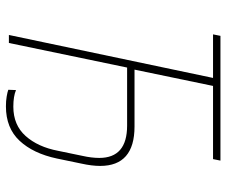

<svg xmlns="http://www.w3.org/2000/svg" viewBox="-78 -676 764 648"><g transform="rotate(90 304.0 -352.0)"><path d="M339 10Q321 10 306 7.5Q291 5 283 2L284 -24Q305 -15 340 -15Q402 -15 439 -56.5Q476 -98 489 -166L506 -248Q513 -279 513 -305Q513 -399 404 -399H208L125 0H98L243 -689H96L101 -714H522L517 -689H270L215 -424H407Q540 -424 540 -308Q540 -294 538 -278Q536 -262 532 -244L515 -162Q498 -82 455 -36Q412 10 339 10Z"/></g></svg>

Font: Noto Sans Disp Thin
Style: Italic
Weight: 100
Italic angle: -12°
Designer: Monotype Design Team
Foundry: Monotype Imaging Inc.
Version: Version 2.000;GOOG;noto-source:20170915:90ef993387c0